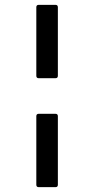

<svg xmlns="http://www.w3.org/2000/svg" viewBox="-20 -747 390 793"><path d="M130 -434V-717Q130 -727 140 -727H209Q219 -727 219 -717V-434Q219 -424 209 -424H140Q130 -424 130 -434ZM130 16V-267Q130 -277 140 -277H209Q219 -277 219 -267V16Q219 26 209 26H140Q130 26 130 16Z"/></svg>

Font: LXGW ZhenKai
Style: Regular
Weight: 400
Designer: LXGW / Fontworks Inc.
Foundry: LXGW / Fontworks Inc.
Version: Version 0.800;June 8, 2025